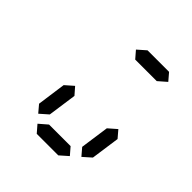

<svg xmlns="http://www.w3.org/2000/svg" viewBox="-230 -1080 1259 1259"><g transform="rotate(45 400.0 -450.5)"><path d="M612.3 -800.8H412.6L369.6 -850.6L426.8 -900.9H626.5L669.4 -850.6ZM213.9 -100.1 171.4 -150.4 199.2 -350.6 255.9 -400.4 299.3 -350.6 271 -150.4ZM614.3 -100.1 571.3 -150.4 599.6 -350.6 656.7 -400.4 699.2 -350.6 670.9 -150.4ZM500 0H300.3L256.8 -50.3L314.5 -100.1H514.2L557.1 -50.3Z"/></g></svg>

Font: E1234
Style: Italic
Weight: 400
Italic angle: -8°
Designer: GGBotNet
Foundry: GGBotNet
Version: 1.04